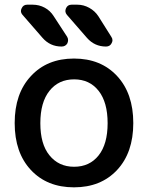

<svg xmlns="http://www.w3.org/2000/svg" viewBox="-20 -803 616 811"><path d="M188.5 -147.5Q227.5 -98.6 293 -98.6Q358.4 -98.6 396.5 -146.5Q434.6 -194.3 434.6 -282.7Q434.6 -371.1 396.5 -419.4Q358.4 -467.8 293 -467.8Q227.5 -467.8 189 -419.4Q150.4 -371.1 150.4 -282.7Q150.4 -194.3 188.5 -147.5ZM110.4 -481.4Q178.7 -555.7 292.5 -555.7Q406.2 -555.7 474.6 -481.9Q543 -408.2 543 -283.2Q543 -158.2 474.6 -85Q406.2 -11.7 292.5 -11.7Q178.7 -11.7 110.4 -85Q42 -158.2 42 -283.2Q42 -408.2 110.4 -481.4ZM306.6 -783.2Q333 -783.2 356.9 -770Q380.9 -756.8 395.5 -734.4L450.2 -647.5Q455.1 -640.6 455.1 -632.8Q455.1 -627 451.2 -620.1Q444.3 -606.4 427.7 -606.4Q379.9 -606.4 347.7 -642.6L262.7 -740.2Q252 -752.9 258.8 -768.1Q265.6 -783.2 282.2 -783.2ZM118.2 -783.2Q145.5 -783.2 168.9 -770.5Q192.4 -757.8 207 -734.4L263.7 -647.5Q267.6 -640.6 267.6 -633.8Q267.6 -627 264.6 -620.1Q256.8 -606.4 240.2 -606.4Q191.4 -606.4 159.2 -643.6L75.2 -740.2Q68.4 -748 68.4 -756.8Q68.4 -761.7 71.3 -767.6Q78.1 -783.2 94.7 -783.2Z"/></svg>

Font: Gen Jyuu Gothic Medium
Style: Regular
Weight: 500
Designer: [Source Han Sans]
Ryoko NISHIZUKA  (kana & ideographs); Paul D. Hunt (Latin, Greek & Cyrillic); Wenlong ZHANG  (bopomofo
Version: Version 1.002.20150607